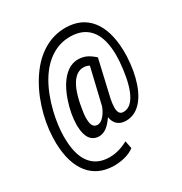

<svg xmlns="http://www.w3.org/2000/svg" viewBox="-207 -852 1165 1227"><g transform="rotate(-30 375.5 -239.0)"><path d="M276.9 -117.2Q278.8 -59.6 318.8 -58.1Q319.8 -58.1 320.3 -58.1Q343.8 -58.1 367.2 -85Q391.6 -112.8 403.8 -150.9L405.8 -160.2L465.3 -410.6Q445.8 -420.9 427.2 -421.9Q425.3 -421.9 423.8 -421.9Q370.6 -421.9 334.5 -362.3Q297.4 -300.8 279.3 -171.9Q276.4 -151.9 276.4 -131.8Q276.4 -124.5 276.9 -117.2ZM486.8 10.3Q450.2 9.3 428 -11.2Q405.8 -31.7 400.9 -67.4L381.3 -42Q338.9 10.7 291 10.7Q249.5 9.8 226.8 -21.7Q204.1 -53.2 202.6 -115.7Q202.6 -120.6 202.6 -125Q203.1 -204.1 233.4 -293Q265.6 -386.7 314 -435.5Q361.3 -483.4 418.5 -483.4Q419.4 -483.4 420.9 -483.4Q457 -482.4 483.6 -468.5Q510.3 -454.6 536.1 -430.7L473.6 -159.7Q466.8 -124.5 466.8 -99.6Q466.8 -96.7 466.8 -93.8Q468.8 -48.3 501 -46.9Q502.9 -46.9 504.9 -46.9Q553.7 -46.9 586.9 -104.5Q622.1 -165 637.2 -284.2Q644.5 -339.8 644.5 -385.7Q644.5 -401.9 643.6 -416.5Q637.2 -522.9 588.6 -577.9Q540 -632.8 451.7 -634.3Q449.2 -634.3 446.3 -634.3Q372.6 -634.8 309.1 -594.7Q243.2 -553.7 193.4 -470.7Q144.5 -387.7 117.2 -275.4Q94.7 -181.6 94.2 -98.1Q94.2 -81.5 95.2 -65.4Q100.1 44.4 147.7 101.6Q195.3 158.7 279.8 159.7Q281.7 159.7 283.2 159.7Q352.1 159.7 420.4 121.6L431.2 178.7Q372.6 221.2 278.8 221.2Q162.6 219.2 98.6 139.6Q34.7 60.1 30.3 -86.9L30.8 -132.8Q34.7 -235.8 68.4 -341.6Q102.1 -447.3 160.2 -530.8Q218.3 -614.3 293.5 -657.2Q366.2 -698.7 448.2 -698.7Q451.2 -698.7 453.6 -698.7Q568.4 -696.8 631.8 -617.4Q695.3 -538.1 699.7 -391.6V-345.2Q694.3 -235.8 666 -154.3Q637.7 -72.3 591.8 -30.3Q547.9 10.3 492.2 10.3Q489.3 10.3 486.8 10.3Z"/></g></svg>

Font: MAUL Condensed Italic
Style: Condenced Regular Italic
Weight: 400
Italic angle: -12°
Designer: MAUL
Version: Version 1.0; 2020; ttfautohint (v1.8.3)